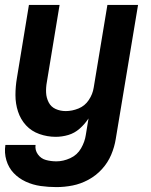

<svg xmlns="http://www.w3.org/2000/svg" viewBox="-21 -550 617 783"><path d="M209 213Q242 213 275 206.5Q308 200 339.5 183Q371 166 395 139.5Q419 113 432.5 81Q446 49 451 17L542 -530H417L361 -192Q357 -166 341 -142Q325 -118 299 -107.5Q273 -97 247 -97Q225 -97 206 -105.5Q187 -114 177.5 -132.5Q168 -151 167 -172Q166 -193 170 -215L222 -530H97L48 -232Q42 -197 42 -162Q42 -127 52.5 -95Q63 -63 85 -39Q107 -15 139.5 -3.5Q172 8 206 8Q232 8 257.5 0.5Q283 -7 304 -25.5Q325 -44 340 -67L329 0Q325 28 309.5 55Q294 82 265.5 95Q237 108 209 108Q187 108 166.5 102.5Q146 97 133.5 79.5Q121 62 124 41H1Q-4 73 5 103.5Q14 134 35 156Q56 178 84.5 191Q113 204 144.5 208.5Q176 213 209 213Z"/></svg>

Font: Iosevka Sparkle
Style: Bold Italic
Weight: 700
Italic angle: -9°
Designer: Belleve Invis
Foundry: Belleve Invis
Version: Version 4.5.0; ttfautohint (v1.8.3)